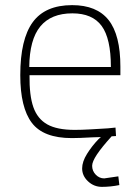

<svg xmlns="http://www.w3.org/2000/svg" viewBox="-20 -529 542 748"><path d="M95 -236Q94 -157 110 -111.5Q126 -66 164 -44.5Q202 -23 271 -23Q297 -23 332.5 -25Q368 -27 400 -29L430 -32L432 1L415 2Q376 45 357.5 73Q339 101 339 117Q339 137 353 151.5Q367 166 386 166L441 158L445 192Q411 199 377 199Q346 199 323 177.5Q300 156 300 127Q300 101 319 70.5Q338 40 363 14L373 5L340 6Q288 9 260 9Q149 9 104 -50.5Q59 -110 59 -236Q59 -376 107.5 -442.5Q156 -509 261 -509Q357 -509 403 -451Q449 -393 449 -269V-236ZM412 -268Q412 -379 376 -428Q340 -477 262 -477Q179 -477 137 -426Q95 -375 94 -268Z"/></svg>

Font: Cairo ExtraLight
Style: Regular
Weight: 250
Designer: Mohamed Gaber, the designers of Titillium
Foundry: Kief Type Foundry
Version: Version 2.009; ttfautohint (v1.5.33-1714) -l 8 -r 50 -G 200 